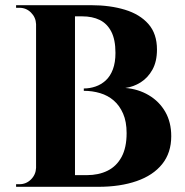

<svg xmlns="http://www.w3.org/2000/svg" viewBox="-20 -720 714 740"><path d="M158 -700H331Q404 -700 461.5 -682.5Q519 -665 552 -627.5Q585 -590 585 -529Q585 -483 567.5 -451.5Q550 -420 522 -402.5Q494 -385 463 -381Q513 -377 553.5 -353Q594 -329 617 -289Q640 -249 640 -195Q640 -131 605 -87.5Q570 -44 506.5 -22Q443 0 359 0H260Q260 0 260.5 -11.5Q261 -23 261 -34Q261 -45 261 -45H315Q360 -45 394.5 -62Q429 -79 448.5 -115Q468 -151 468 -207Q468 -251 454.5 -282Q441 -313 418.5 -332.5Q396 -352 366 -361Q336 -370 303 -370V-379Q326 -379 348 -386.5Q370 -394 387.5 -410Q405 -426 415 -452.5Q425 -479 425 -516Q425 -567 409 -598Q393 -629 364.5 -643Q336 -657 297 -657H168Q168 -658 165.5 -668.5Q163 -679 160.5 -689.5Q158 -700 158 -700ZM269 -700V0H119V-700ZM122 -73V0H42V-10Q44 -10 49 -10Q54 -10 55 -10Q81 -10 99.5 -28.5Q118 -47 119 -73ZM122 -627H119Q118 -653 99.5 -671.5Q81 -690 55 -690Q54 -690 49 -690Q44 -690 42 -690V-700H122Z"/></svg>

Font: Cinzel
Style: Bold
Weight: 700
Designer: Natanael Gama
Version: Version 2.000